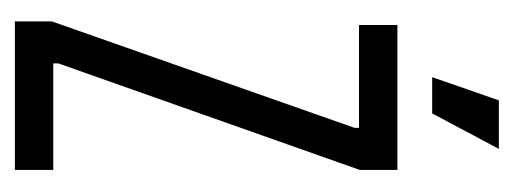

<svg xmlns="http://www.w3.org/2000/svg" viewBox="-242 -466 708 265"><g transform="rotate(90 112.5 -334.0)"><path d="M10 0V-51L157 -469V-475H15V-528H215V-476L68 -60V-53H215V0ZM137 -576H87L119 -668H186Z"/></g></svg>

Font: Bricolage Grotesque 48pt Condensed ExtraLight
Style: Regular
Weight: 200
Width: 3
Designer: Mathieu Triay
Foundry: Atelier Triay
Version: Version 1.000; ttfautohint (v1.8.4.7-5d5b);gftools[0.9.32]